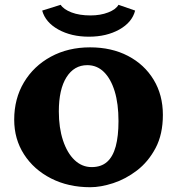

<svg xmlns="http://www.w3.org/2000/svg" viewBox="-20 -782 749 811"><path d="M361.3 8.8Q268.6 8.8 195.8 -28.3Q123 -65.4 81.5 -129.9Q40 -194.3 40 -276.4Q40 -365.2 81.1 -434.1Q122.1 -502.9 194.8 -542.5Q267.6 -582 360.4 -582Q451.2 -582 520.5 -545.9Q589.8 -509.8 628.9 -445.3Q668 -380.9 668 -296.9Q668 -214.8 637.2 -156.7Q606.4 -98.6 558.6 -62Q510.7 -25.4 458 -8.3Q405.3 8.8 361.3 8.8ZM367.2 -76.2Q407.2 -76.2 432.1 -98.1Q457 -120.1 468.8 -163.6Q480.5 -207 480.5 -270.5Q480.5 -343.8 464.4 -396.5Q448.2 -449.2 418.9 -478Q389.6 -506.8 348.6 -506.8Q293 -506.8 260.7 -455.6Q228.5 -404.3 228.5 -311.5Q228.5 -242.2 246.1 -189Q263.7 -135.7 294.9 -106Q326.2 -76.2 367.2 -76.2ZM480.5 -761.7 550.8 -737.3Q538.1 -687.5 483.9 -657.2Q429.7 -627 355.5 -627Q281.2 -627 226.6 -657.2Q171.9 -687.5 158.2 -737.3L236.3 -761.7Q249 -742.2 282.2 -729.5Q315.4 -716.8 362.3 -716.8Q404.3 -716.8 437 -729.5Q469.7 -742.2 480.5 -761.7Z"/></svg>

Font: Crimson Pro Black
Style: Regular
Weight: 900
Designer: Jacques Le Bailly
Foundry: Baron von Fonthausen
Version: Version 1.003